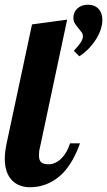

<svg xmlns="http://www.w3.org/2000/svg" viewBox="-28 -783 451 809"><path d="M283.2 -568.8Q306.6 -594.7 313.5 -606.4Q321.3 -619.1 321.3 -629.9Q321.3 -639.2 316.7 -646Q312 -652.8 301.3 -665.5Q291.5 -676.8 286.4 -686Q281.2 -695.3 281.2 -708Q281.2 -732.4 298.6 -747.8Q315.9 -763.2 343.3 -763.2Q370.6 -763.2 387 -745.8Q403.3 -728.5 403.3 -699.2Q403.3 -679.7 396.2 -658.4Q389.2 -637.2 376.5 -617.2Q347.2 -571.8 306.2 -545.9ZM23.4 -22.5Q-7.8 -53.7 -7.8 -113.8Q-7.8 -142.1 0 -179.2L106.9 -680.2L254.9 -700.2L140.1 -160.2Q136.2 -147.5 136.2 -127.9Q136.2 -107.4 145.8 -99.1Q155.3 -90.8 176.8 -90.8Q191.4 -90.8 205.3 -97.4Q219.2 -104 231 -115.7Q254.9 -139.6 267.1 -179.2H309.1Q282.2 -103.5 241.7 -58.6Q207.5 -22 164.6 -5.9Q133.3 5.9 99.1 5.9Q51.3 5.9 23.4 -22.5Z"/></svg>

Font: Pattaya
Style: Regular
Weight: 400
Designer: Pablo Impallari / Thai characters Designed by Thanarat Vachiruckul and Suppakit Chalermlarp
Foundry: Pablo Impallari
Version: Version 2.001